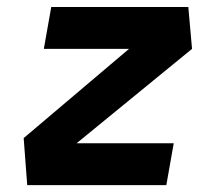

<svg xmlns="http://www.w3.org/2000/svg" viewBox="-20 -538 626 558"><path d="M538.1 -396 202.6 -121.6H484.9L463.4 0H59.1L48.8 -136.7L355 -396H107.4L128.9 -517.6H527.3Z"/></svg>

Font: Cascadia Code PL
Style: Bold Italic
Weight: 700
Italic angle: -10°
Monospace: yes
Designer: Aaron Bell
Foundry: Saja Typeworks
Version: Version 2404.023; ttfautohint (v1.8.4)